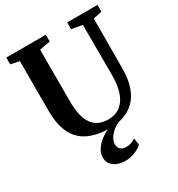

<svg xmlns="http://www.w3.org/2000/svg" viewBox="-226 -886 1180 1276"><g transform="rotate(-30 363.5 -247.5)"><path d="M382.5 8Q283 8 216.5 -23.8Q150 -55.5 116.8 -123Q83.5 -190.5 83.5 -297.5V-677L17 -691V-743H320.5V-691L238 -676V-280Q238 -219 248.5 -174.8Q259 -130.5 279.8 -102.2Q300.5 -74 330.8 -60.8Q361 -47.5 400.5 -47.5Q456 -47.5 493.2 -76.2Q530.5 -105 549 -159Q567.5 -213 567.5 -288.5L566.5 -676.5L484.5 -691V-743H717V-691L650.5 -677L649 -295Q649 -213.5 629 -155.8Q609 -98 572.8 -62Q536.5 -26 487.8 -9Q439 8 382.5 8ZM360 248Q331 248 303.2 238Q275.5 228 257.8 207Q240 186 240 153.5Q240 123.5 258.2 94.2Q276.5 65 309 40.2Q341.5 15.5 383.5 -1L412.5 -5L456.5 -1Q421.5 14 398.8 34.5Q376 55 364.8 76.8Q353.5 98.5 353.5 118Q353.5 143.5 369.5 157Q385.5 170.5 413.5 170.5Q435 170.5 451.8 163.8Q468.5 157 484 148L491 199.5Q472 218 436.2 233Q400.5 248 360 248Z"/></g></svg>

Font: Merriweather 48pt
Style: Bold
Weight: 700
Version: Version 2.100